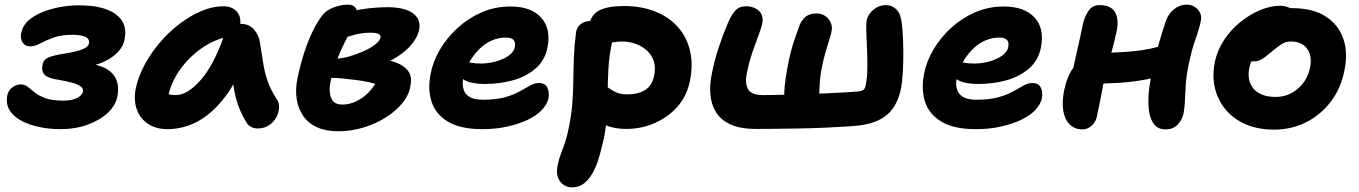

<svg xmlns="http://www.w3.org/2000/svg" viewBox="-20 -547 5861 828"><path d="M239 10Q196 10 153 1.5Q110 -7 75.5 -24.5Q41 -42 23 -69Q5 -96 11 -134Q15 -156 32.5 -169.5Q50 -183 68 -183Q87 -183 100 -172.5Q113 -162 130 -148Q147 -134 176 -123.5Q205 -113 253 -113Q291 -113 313.5 -125Q336 -137 338 -154Q339 -166 327.5 -174.5Q316 -183 292 -190Q268 -197 232 -203Q189 -209 173.5 -223.5Q158 -238 163 -267Q167 -290 189.5 -299.5Q212 -309 259 -316Q310 -324 336 -334.5Q362 -345 364 -361Q366 -381 346 -389Q326 -397 292 -397Q243 -397 209.5 -384.5Q176 -372 153 -359.5Q130 -347 111 -347Q88 -347 77.5 -364Q67 -381 71 -402Q77 -435 101.5 -457.5Q126 -480 162 -494.5Q198 -509 239 -516.5Q280 -524 320 -524Q426 -524 478 -486.5Q530 -449 518 -382Q514 -350 490 -324Q466 -298 427.5 -280.5Q389 -263 339 -255V-274Q393 -272 428.5 -255.5Q464 -239 479 -209Q494 -179 487 -135Q480 -94 446 -61.5Q412 -29 358.5 -9.5Q305 10 239 10Z M703 10Q652 10 617.5 -13.5Q583 -37 569.5 -76.5Q556 -116 565 -163Q575 -214 602.5 -265.5Q630 -317 668.5 -362.5Q707 -408 753.5 -443.5Q800 -479 848.5 -499.5Q897 -520 944 -520Q981 -520 1002 -496Q1023 -472 1014 -428Q1011 -412 1000 -403Q989 -394 975 -391Q909 -380 852.5 -341Q796 -302 757 -247.5Q718 -193 706 -134Q703 -117 702.5 -102.5Q702 -88 706 -66L658 -168Q679 -150 696 -143.5Q713 -137 738 -137Q789 -137 846 -202.5Q903 -268 946 -393Q955 -417 976 -430.5Q997 -444 1019 -444Q1055 -444 1076 -419Q1097 -394 1101 -363Q1109 -315 1115 -275Q1121 -235 1134 -197.5Q1147 -160 1173 -120Q1184 -105 1183.5 -84Q1183 -63 1172 -42Q1161 -21 1140.5 -7Q1120 7 1091 7Q1074 7 1061.5 -0.5Q1049 -8 1042 -20Q1027 -45 1016 -70Q1005 -95 997.5 -123.5Q990 -152 985 -189Q980 -226 977 -274L1031 -278Q998 -194 957.5 -138.5Q917 -83 873.5 -50Q830 -17 787 -3.5Q744 10 703 10Z M1439 19Q1385 19 1347.5 2Q1310 -15 1288 -46.5Q1266 -78 1259.5 -119.5Q1253 -161 1263 -211Q1271 -250 1286 -301Q1301 -352 1323 -400.5Q1345 -449 1371 -482Q1387 -503 1419 -515Q1451 -527 1481 -527Q1502 -527 1512.5 -514.5Q1523 -502 1518 -474Q1514 -456 1500 -429.5Q1486 -403 1468 -367.5Q1450 -332 1433 -288.5Q1416 -245 1405 -193Q1397 -153 1408 -124.5Q1419 -96 1457 -96Q1486 -96 1515 -109.5Q1544 -123 1568 -147Q1592 -171 1606 -201L1613 -181Q1600 -186 1573.5 -192Q1547 -198 1515.5 -202Q1484 -206 1453 -209Q1422 -212 1398 -211L1423 -294Q1453 -294 1486 -303.5Q1519 -313 1549 -326.5Q1579 -340 1598.5 -355.5Q1618 -371 1621 -385Q1623 -395 1612.5 -400.5Q1602 -406 1580 -406Q1543 -406 1510.5 -397.5Q1478 -389 1451.5 -379Q1425 -369 1402 -366Q1382 -365 1370.5 -377Q1359 -389 1363 -411Q1368 -436 1391.5 -454.5Q1415 -473 1446 -483Q1505 -503 1557 -509.5Q1609 -516 1653 -516Q1697 -516 1729.5 -505.5Q1762 -495 1778 -472.5Q1794 -450 1787 -416Q1780 -387 1757 -358Q1734 -329 1695 -303.5Q1656 -278 1604 -258Q1552 -238 1489 -227L1525 -297Q1572 -297 1615 -293Q1658 -289 1691 -276Q1724 -263 1741 -239.5Q1758 -216 1750 -177Q1744 -137 1715 -102Q1686 -67 1642 -39.5Q1598 -12 1545.5 3.5Q1493 19 1439 19Z M2061 10Q1965 10 1911.5 -22.5Q1858 -55 1841 -109Q1824 -163 1837 -228Q1847 -282 1877.5 -333.5Q1908 -385 1954 -427Q2000 -469 2057.5 -494Q2115 -519 2181 -519Q2240 -519 2279 -498Q2318 -477 2335 -437.5Q2352 -398 2341 -342Q2330 -286 2289 -251Q2248 -216 2191 -200.5Q2134 -185 2074 -185Q2005 -185 1977.5 -205.5Q1950 -226 1954 -250Q1957 -264 1965.5 -271.5Q1974 -279 1989 -279Q1999 -279 2014 -276Q2029 -273 2055 -273Q2087 -273 2119 -282Q2151 -291 2173.5 -307Q2196 -323 2200 -343Q2204 -364 2195 -374.5Q2186 -385 2160 -385Q2129 -385 2099 -371.5Q2069 -358 2044.5 -333Q2020 -308 2002.5 -275.5Q1985 -243 1977 -206Q1973 -183 1979 -162Q1985 -141 2005 -129Q2025 -117 2063 -117Q2119 -117 2157 -127.5Q2195 -138 2220.5 -152.5Q2246 -167 2266 -178Q2286 -189 2303 -189Q2332 -189 2341 -168Q2350 -147 2345 -122Q2339 -96 2316 -72Q2293 -48 2255 -30Q2217 -12 2167.5 -1Q2118 10 2061 10Z M2682 9Q2623 9 2581 -12Q2539 -33 2519 -67.5Q2499 -102 2507 -142Q2510 -160 2525.5 -174Q2541 -188 2558 -188Q2574 -188 2586 -180.5Q2598 -173 2611 -163.5Q2624 -154 2641.5 -147Q2659 -140 2687 -140Q2731 -140 2761.5 -158.5Q2792 -177 2801 -221Q2808 -254 2800 -281Q2792 -308 2771.5 -327.5Q2751 -347 2722.5 -357.5Q2694 -368 2661 -368Q2645 -368 2628.5 -365Q2612 -362 2587 -362Q2566 -362 2550 -372.5Q2534 -383 2525 -400.5Q2516 -418 2520 -439Q2530 -486 2567 -503.5Q2604 -521 2671 -521Q2745 -521 2804 -498Q2863 -475 2902 -432Q2941 -389 2955.5 -329Q2970 -269 2955 -197Q2946 -151 2922 -114Q2898 -77 2861 -49.5Q2824 -22 2778.5 -6.5Q2733 9 2682 9ZM2447 261Q2427 261 2411 250.5Q2395 240 2386.5 219Q2378 198 2385 166Q2389 145 2394.5 128.5Q2400 112 2406.5 95.5Q2413 79 2419.5 58.5Q2426 38 2432 8Q2444 -48 2448 -99.5Q2452 -151 2452.5 -201Q2453 -251 2455 -302Q2457 -353 2464 -406Q2466 -422 2474.5 -433Q2483 -444 2496 -450Q2509 -456 2524 -456Q2552 -456 2575.5 -443Q2599 -430 2611 -409.5Q2623 -389 2619 -363Q2607 -306 2604 -254Q2601 -202 2600.5 -153.5Q2600 -105 2597.5 -56Q2595 -7 2585 46Q2576 86 2565.5 124Q2555 162 2539 193Q2523 224 2500.5 242.5Q2478 261 2447 261Z M3241 9Q3172 9 3130 -10.5Q3088 -30 3067.5 -63.5Q3047 -97 3043.5 -140Q3040 -183 3050 -231Q3061 -286 3078.5 -339.5Q3096 -393 3120 -450Q3135 -484 3151.5 -502Q3168 -520 3198 -520Q3230 -520 3252 -501Q3274 -482 3267 -444Q3264 -429 3252 -397.5Q3240 -366 3225 -322.5Q3210 -279 3200 -227Q3192 -188 3206 -162.5Q3220 -137 3271 -137Q3299 -137 3344.5 -138Q3390 -139 3442 -140.5Q3494 -142 3543.5 -144.5Q3593 -147 3630 -149Q3667 -151 3683 -153Q3698 -155 3704.5 -160.5Q3711 -166 3713 -179Q3720 -211 3720.5 -252.5Q3721 -294 3719 -335Q3717 -376 3716 -409Q3715 -442 3717 -457Q3723 -486 3747 -505.5Q3771 -525 3800 -525Q3823 -525 3840 -511.5Q3857 -498 3863 -476Q3869 -457 3872 -417.5Q3875 -378 3875.5 -330Q3876 -282 3873.5 -237.5Q3871 -193 3865 -163Q3851 -97 3814 -60Q3777 -23 3710 -10Q3687 -5 3642 -2Q3597 1 3541 3.5Q3485 6 3427.5 7Q3370 8 3320.5 8.5Q3271 9 3241 9ZM3427 -45Q3402 -45 3384 -60Q3366 -75 3363 -100Q3361 -125 3362.5 -153.5Q3364 -182 3368.5 -211.5Q3373 -241 3378 -268Q3390 -328 3405.5 -374Q3421 -420 3428 -438Q3437 -460 3454 -474.5Q3471 -489 3503 -489Q3522 -489 3538 -478.5Q3554 -468 3562.5 -449.5Q3571 -431 3565 -407Q3564 -399 3556.5 -376Q3549 -353 3540 -322Q3531 -291 3525 -260Q3519 -232 3516.5 -204Q3514 -176 3513.5 -153Q3513 -130 3512 -117Q3507 -89 3481 -67Q3455 -45 3427 -45Z M4189 10Q4093 10 4039.5 -22.5Q3986 -55 3969 -109Q3952 -163 3965 -228Q3975 -282 4005.5 -333.5Q4036 -385 4082 -427Q4128 -469 4185.5 -494Q4243 -519 4309 -519Q4397 -519 4441 -472Q4485 -425 4469 -342Q4458 -286 4417 -251Q4376 -216 4319 -200.5Q4262 -185 4202 -185Q4133 -185 4105.5 -205.5Q4078 -226 4082 -250Q4085 -264 4093.5 -271.5Q4102 -279 4117 -279Q4127 -279 4142 -276Q4157 -273 4183 -273Q4215 -273 4247 -282Q4279 -291 4301.5 -307Q4324 -323 4328 -343Q4332 -364 4323 -374.5Q4314 -385 4288 -385Q4257 -385 4227 -371.5Q4197 -358 4172.5 -333Q4148 -308 4130.5 -275.5Q4113 -243 4105 -206Q4101 -183 4107 -162Q4113 -141 4133 -129Q4153 -117 4191 -117Q4247 -117 4285 -127.5Q4323 -138 4348.5 -152.5Q4374 -167 4394 -178Q4414 -189 4431 -189Q4460 -189 4469 -168Q4478 -147 4473 -122Q4467 -96 4444 -72Q4421 -48 4383 -30Q4345 -12 4295.5 -1Q4246 10 4189 10Z M4648 11Q4615 11 4593.5 -10Q4572 -31 4565.5 -68.5Q4559 -106 4569 -157Q4582 -219 4608.5 -254.5Q4635 -290 4657 -304Q4669 -312 4685 -315.5Q4701 -319 4717 -319Q4790 -319 4867.5 -326Q4945 -333 5015 -358L5038 -238Q4984 -216 4923.5 -204.5Q4863 -193 4801.5 -189.5Q4740 -186 4682 -186L4600 -213Q4612 -272 4626 -332Q4640 -392 4650 -444Q4658 -476 4674.5 -500.5Q4691 -525 4721 -525Q4770 -525 4788 -495.5Q4806 -466 4796 -414Q4791 -390 4783.5 -360.5Q4776 -331 4767.5 -300Q4759 -269 4751.5 -241.5Q4744 -214 4740 -195Q4734 -160 4727 -125.5Q4720 -91 4711 -48Q4707 -23 4689 -6Q4671 11 4648 11ZM5006 11Q4969 11 4951.5 -19Q4934 -49 4932.5 -99Q4931 -149 4943 -210Q4962 -306 4979.5 -366Q4997 -426 5009 -460Q5020 -489 5044 -508Q5068 -527 5098 -527Q5126 -527 5145 -506.5Q5164 -486 5159 -459Q5152 -423 5135.5 -377.5Q5119 -332 5106 -268Q5096 -219 5093.5 -181Q5091 -143 5090 -113.5Q5089 -84 5084 -57Q5078 -30 5058.5 -9.5Q5039 11 5006 11Z M5475 12Q5383 12 5320 -27.5Q5257 -67 5230 -133.5Q5203 -200 5219 -280Q5230 -331 5259 -375Q5288 -419 5329 -452Q5370 -485 5414.5 -503.5Q5459 -522 5500 -522Q5517 -522 5533.5 -516.5Q5550 -511 5559.5 -499.5Q5569 -488 5565 -468Q5557 -432 5537 -405Q5517 -378 5470 -363Q5446 -355 5424.5 -339Q5403 -323 5388 -302Q5373 -281 5368 -256Q5356 -199 5386.5 -164Q5417 -129 5481 -129Q5535 -129 5576.5 -164Q5618 -199 5630 -257Q5639 -307 5616.5 -337.5Q5594 -368 5547 -368Q5523 -368 5505.5 -356Q5488 -344 5464 -324Q5446 -309 5434 -300Q5422 -291 5410.5 -286.5Q5399 -282 5383 -282Q5365 -282 5350 -300Q5335 -318 5343 -357Q5349 -385 5370.5 -413Q5392 -441 5422.5 -463Q5453 -485 5486.5 -498.5Q5520 -512 5551 -512Q5640 -512 5695.5 -477Q5751 -442 5772.5 -381.5Q5794 -321 5778 -244Q5763 -166 5719 -108.5Q5675 -51 5612 -19.5Q5549 12 5475 12Z"/></svg>

Font: Shantell Sans
Style: Bold Italic
Weight: 700
Italic angle: -11°
Designer: Stephen Nixon, Anya Danilova, Shantell Martin
Foundry: Arrow Type
Version: Version 1.011;[c5ecc13dd]